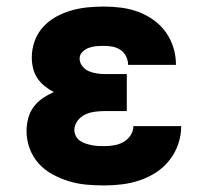

<svg xmlns="http://www.w3.org/2000/svg" viewBox="-20 -558 640 586"><path d="M298 8Q271 8 243.5 5.5Q216 3 190 -5Q164 -13 140 -26Q116 -39 98 -59Q80 -79 70.5 -105Q61 -131 61 -158Q61 -177 66 -196.5Q71 -216 82.5 -231.5Q94 -247 110 -258Q126 -269 144 -277Q129 -285 116 -295.5Q103 -306 94 -319.5Q85 -333 81 -349.5Q77 -366 77 -382Q77 -408 85.5 -432Q94 -456 111 -475Q128 -494 150.5 -506.5Q173 -519 197.5 -526Q222 -533 247 -535.5Q272 -538 297 -538Q324 -538 350.5 -534.5Q377 -531 401.5 -522Q426 -513 448 -497.5Q470 -482 485.5 -460.5Q501 -439 509 -413.5Q517 -388 517 -361Q517 -361 517 -360.5Q517 -360 517 -360H371Q371 -360 371 -360Q371 -360 371 -360Q371 -373 365 -385.5Q359 -398 348 -405.5Q337 -413 324 -415.5Q311 -418 297 -418Q286 -418 274 -417Q262 -416 251 -412Q240 -408 231.5 -399.5Q223 -391 223 -379Q223 -367 231 -356.5Q239 -346 250.5 -341Q262 -336 274.5 -334Q287 -332 300 -332H367V-219H300Q285 -219 269.5 -217Q254 -215 240 -208.5Q226 -202 216.5 -189Q207 -176 207 -161Q207 -152 211.5 -143Q216 -134 224 -128.5Q232 -123 241 -120Q250 -117 259.5 -115Q269 -113 278.5 -112.5Q288 -112 298 -112Q313 -112 328 -114.5Q343 -117 356.5 -124.5Q370 -132 378.5 -145Q387 -158 387 -173H533Q533 -145 524 -118.5Q515 -92 498 -70Q481 -48 457.5 -32.5Q434 -17 407.5 -8Q381 1 353.5 4.5Q326 8 298 8Z"/></svg>

Font: Iosevka Curly Heavy Extended
Style: Regular
Weight: 900
Width: 7
Monospace: yes
Designer: Belleve Invis
Foundry: Belleve Invis
Version: Version 11.1.0; ttfautohint (v1.8.3)